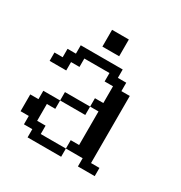

<svg xmlns="http://www.w3.org/2000/svg" viewBox="-95 -412 457 484"><g transform="rotate(30 134.0 -170.5)"><path d="M48.3 0V-23.9H23.9V-48.3H0V-97.2H23.9V-121.6H72.8V-97.2H48.3V-48.3H72.8V-23.9H146V0ZM72.8 -121.6V-146H146V-121.6ZM194.8 0V-23.9H146V-48.3H170.4V-146H146V-170.4H170.4V-219.2H146V-243.7H72.8V-219.2H48.3V-194.8H0V-219.2H23.9V-243.7H48.3V-268.1H170.4V-243.7H194.8V-219.2H219.2V-23.9H243.7V0ZM97.2 -292.5V-341.3H146V-292.5Z"/></g></svg>

Font: FS Mondwest Regular
Style: Regular
Weight: 400
Designer: NZWStudios2024
Foundry: https://fontstruct.com
Version: Version 1.0